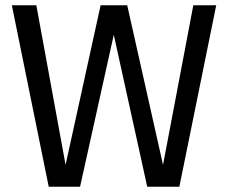

<svg xmlns="http://www.w3.org/2000/svg" viewBox="-20 -709 866 729"><path d="M801 -689H714L599 -83L463 -689H362L229 -83L118 -689H25L165 0H284L412 -577L539 0H661Z"/></svg>

Font: FSans
Style: Regular
Weight: 400
Designer: Carrois Corporate & Edenspiekermann AG
Foundry: Carrois Corporate GbR & Edenspiekermann AG
Version: Version 4.106;PS 004.106;hotconv 1.0.70;makeotf.lib2.5.58329